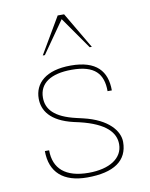

<svg xmlns="http://www.w3.org/2000/svg" viewBox="-85 -813 693 886"><g transform="rotate(-10 261.5 -370.0)"><path d="M80 -144C80 -44 141 10 252 10C377 10 443 -35 443 -123C443 -174 396 -235 280 -262L250 -269C149 -292 114 -334 114 -388C114 -455 168 -492 267 -492C375 -492 413 -447 413 -366H433C433 -456 386 -512 266 -512C148 -512 94 -458 94 -387C94 -332 127 -278 234 -253L261 -247C382 -218 423 -170 423 -116C423 -50 360 -10 262 -10C154 -10 100 -58 100 -144ZM147 -580H157L262 -730L367 -580H377L277 -750H247Z"/></g></svg>

Font: Perun Thin
Style: Regular
Weight: 100
Foundry: Copyright (c) Stefan Peev, Context Ltd, 2016
Version: Version 1.089